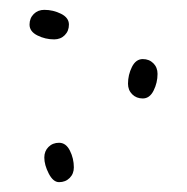

<svg xmlns="http://www.w3.org/2000/svg" viewBox="-20 -350 380 390"><path d="M40 -300Q40 -313 48.5 -321.5Q57 -330 70 -330Q88 -330 104 -322Q120 -314 120 -300Q120 -287 111.5 -278.5Q103 -270 90 -270Q72 -270 56 -278Q40 -286 40 -300ZM270 -230Q283 -230 291.5 -221.5Q300 -213 300 -200Q300 -182 292 -166Q284 -150 270 -150Q257 -150 248.5 -158.5Q240 -167 240 -180Q240 -198 248 -214Q256 -230 270 -230ZM100 -60Q114 -60 122 -44Q130 -28 130 -10Q130 3 121.5 11.5Q113 20 100 20Q88 20 79 2.5Q70 -15 70 -30Q70 -43 78.5 -51.5Q87 -60 100 -60Z"/></svg>

Font: Pecita
Style: Book
Weight: 400
Width: 7
Version: Version 4.3